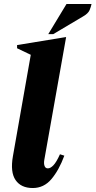

<svg xmlns="http://www.w3.org/2000/svg" viewBox="-20 -937 481 967"><path d="M145 10Q86 10 58.5 -30Q31 -70 45 -150L135 -661L66 -694V-710L310 -750H313L203 -131Q200 -113 204.5 -101Q209 -89 221 -89Q234 -89 249 -104.5Q264 -120 282 -160L304 -153Q277 -80 239 -35Q201 10 145 10ZM223 -765 315 -917H441Q438 -902 431 -885.5Q424 -869 398 -854L248 -765Z"/></svg>

Font: Spectral ExtraBold
Style: Italic
Weight: 800
Italic angle: -10°
Designer: Jean-Baptiste Levee
Foundry: Production Type
Version: Version 2.001